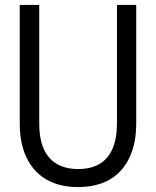

<svg xmlns="http://www.w3.org/2000/svg" viewBox="-20 -749 632 778"><path d="M296 9Q220 9 167.5 -22Q115 -53 87.5 -110.5Q60 -168 60 -249V-729H139V-251Q139 -184 158.5 -143Q178 -102 213.5 -83Q249 -64 296 -64Q348 -64 383 -84.5Q418 -105 436 -146.5Q454 -188 454 -251V-729H532V-249Q532 -168 504.5 -110Q477 -52 424.5 -21.5Q372 9 296 9Z"/></svg>

Font: Mona Sans SemiCondensed
Style: Regular
Weight: 400
Width: 4
Designer: Deni Anggara
Foundry: GitHub
Version: Version 2.000